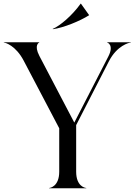

<svg xmlns="http://www.w3.org/2000/svg" viewBox="-38 -1006 718 1026"><path d="M224.5 0H423V-1.5C418 -1.5 369 -9 369 -88.5V-337.5L544.5 -679.5C587 -762 651.5 -778.5 661 -778.5V-780H534V-779C535.5 -779 573 -766.5 541 -704.5L359 -351L172.5 -707C141.5 -766.5 171.5 -779 172 -779V-780H-17.5V-778.5C-9 -778.5 46.5 -762 88.5 -682L278.5 -320.5V-88.5C278.5 -9 229 -1.5 224.5 -1.5ZM393 -986.5C348 -923.5 283 -868 243.5 -851.5L245 -850C302 -858 388 -893 438 -924.5V-925.5L394.5 -986.5Z"/></svg>

Font: Beautique Display
Style: Regular
Weight: 400
Designer: Nhat-Quang Ngo
Version: Version 1.100;Glyphs 3.2.3 (3260)